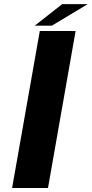

<svg xmlns="http://www.w3.org/2000/svg" viewBox="-20 -940 459 960"><path d="M40.5 0 179 -785H358L220 0ZM153.5 -811.5 291 -919.5H419L239 -811.5Z"/></svg>

Font: Anybody UltraExpanded SemiBold
Style: Italic
Weight: 600
Width: 9
Italic angle: -10°
Designer: Tyler Finck
Foundry: Etcetera Type Company
Version: Version 1.010; ttfautohint (v1.8.3) -l 8 -r 50 -G 200 -x 14 